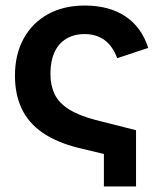

<svg xmlns="http://www.w3.org/2000/svg" viewBox="-20 -553 570 693"><path d="M355 120V-66L423 19L264 -19Q184 -39 133 -74.5Q82 -110 58 -161.5Q34 -213 34 -280Q34 -357 65.5 -414Q97 -471 153.5 -502Q210 -533 286 -533Q374 -533 432.5 -494Q491 -455 515 -380L403 -343Q371 -430 285 -430Q247 -430 219 -413Q191 -396 176.5 -364Q162 -332 162 -287Q162 -245 177 -213.5Q192 -182 228 -159Q264 -136 325 -120L471 -83V120Z"/></svg>

Font: TikTok Sans 24pt SemiBold
Style: Regular
Weight: 600
Version: Version 4.000